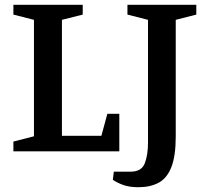

<svg xmlns="http://www.w3.org/2000/svg" viewBox="-20 -633 857 803"><path d="M36 0V-41L122 -63V-550L36 -572V-613H326V-572L239 -550V-65H404L429 -157H479V0ZM559 150Q521 150 495 140.5Q469 131 452 119L456 85H526Q572 85 585.5 50Q599 15 599 -37V-550L513 -572V-613H801V-572L715 -550V-63Q715 20 696.5 66.5Q678 113 643 131.5Q608 150 559 150Z"/></svg>

Font: Manuale SemiBold
Style: Regular
Weight: 600
Version: Version 1.002